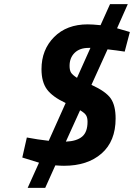

<svg xmlns="http://www.w3.org/2000/svg" viewBox="-20 -791 649 930"><path d="M540 -217Q540 -107 472 -47.5Q404 12 290 12Q274 12 248 10L199 119H114L169 -3L88 -28L110 -125Q162 -115 216 -109L298 -292Q234 -322 207.5 -358Q181 -394 181 -456Q181 -550 242 -611.5Q303 -673 405 -673Q427 -673 467 -669L513 -771H599L547 -654L609 -636L584 -541Q545 -547 501 -552L423 -380Q493 -348 516.5 -314Q540 -280 540 -217ZM404 -201Q404 -221 397 -232.5Q390 -244 368 -257L299 -105Q351 -107 377.5 -129Q404 -151 404 -201ZM317 -472Q317 -451 324 -439.5Q331 -428 353 -414L418 -559H409Q366 -559 341.5 -535Q317 -511 317 -472Z"/></svg>

Font: Titillium Web
Style: Bold Italic
Weight: 700
Italic angle: -13°
Version: Version 1.001;PS 57.000;hotconv 1.0.70;makeotf.lib2.5.55311